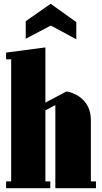

<svg xmlns="http://www.w3.org/2000/svg" viewBox="-20 -996 540 1016"><path d="M12.2 0V-36.1H39.1V-682.1H12.2V-717.8L220.2 -745.1V-453.1L332 -512.2Q388.7 -501.5 424.8 -462.2Q460.9 -422.9 460.9 -357.9V-36.1H487.8V0H272.9V-439.9L220.2 -412.1V-36.1H246.1V0ZM116.2 -883.8 248 -976.1 383.8 -878.9V-788.1L249 -860.8L116.2 -791Z"/></svg>

Font: Lletraferida
Style: Heavy
Weight: 900
Designer: Josep Patau Bellart
Foundry: Josep Patau Bellart
Version: Version 1.000